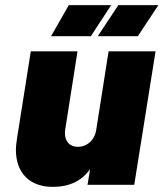

<svg xmlns="http://www.w3.org/2000/svg" viewBox="-20 -720 637 748"><path d="M413 -700H248L179 -579H334ZM517 -579 597 -700H441L361 -579ZM403 -520 355 -215C349 -174 319 -148 283 -148C252 -148 233 -169 233 -201C233 -206 233 -210 234 -215L282 -520H100L46 -179C44 -164 42 -150 42 -136C42 -44 98 8 185 8C251 8 298 -15 331 -61L321 0H503L586 -520Z"/></svg>

Font: Arthouse Owned Black
Style: Italic
Weight: 900
Italic angle: -10°
Designer: Jeremy Tribby
Foundry: Tribby Type
Version: Version 1.000;PS 001.000;hotconv 1.0.88;makeotf.lib2.5.64775